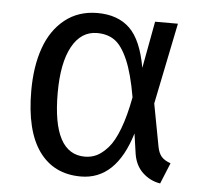

<svg xmlns="http://www.w3.org/2000/svg" viewBox="-45 -584 681 643"><g transform="rotate(5 296.0 -263.0)"><path d="M257.8 -538.1Q326.2 -538.1 366.5 -499.3Q406.7 -460.4 422.9 -368.2L452.1 -525.9H528.8L473.1 -252.9L500 -109.9Q503.9 -88.9 513.9 -77.1Q523.9 -65.4 544.9 -58.1L516.1 12.2Q482.4 6.8 457.3 -16.6Q432.1 -40 425.8 -79.1L416 -147Q367.7 12.2 249 12.2Q158.2 12.2 108.6 -56.6Q59.1 -125.5 59.1 -259.8Q59.1 -341.8 81.1 -403.8Q103 -465.8 148.4 -502Q193.8 -538.1 257.8 -538.1ZM262.2 -471.2Q208.5 -471.2 178.2 -416.3Q147.9 -361.3 147.9 -259.8Q147.9 -55.2 256.8 -55.2Q278.3 -55.2 296.6 -64Q314.9 -72.8 334.5 -94.7Q354 -116.7 370.6 -160.4Q387.2 -204.1 398.9 -267.1Q385.3 -346.2 365.5 -391.6Q345.7 -437 321.5 -454.1Q297.4 -471.2 262.2 -471.2Z"/></g></svg>

Font: Fira Sans Book
Style: Regular
Weight: 350
Designer: Carrois Corporate & Edenspiekermann AG
Foundry: Carrois Corporate GbR & Edenspiekermann AG
Version: Version 4.203;PS 004.203;hotconv 1.0.88;makeotf.lib2.5.64775